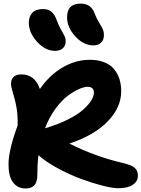

<svg xmlns="http://www.w3.org/2000/svg" viewBox="-20 -1090 795 1079"><path d="M504.9 -835Q449.2 -835 403.1 -885.5Q356.9 -936 356.9 -993.2Q356.9 -1069.8 433.1 -1069.8Q461.9 -1069.8 481.7 -1056.6Q501.5 -1043.5 513.2 -1011.2Q522.5 -986.3 536.1 -964.4Q549.8 -942.4 556.9 -927.5Q564 -912.6 564 -892.1Q564 -865.7 548.1 -850.3Q532.2 -835 504.9 -835ZM289.1 -804.2Q234.9 -804.2 188.5 -855Q142.1 -905.8 142.1 -961.9Q142.1 -998 161.9 -1018.6Q181.6 -1039.1 222.2 -1039.1Q250 -1039.1 268.8 -1024.2Q287.6 -1009.3 299.8 -974.1Q309.6 -946.8 322.5 -924.3Q335.4 -901.9 342.3 -888.2Q349.1 -874.5 349.1 -857.9Q349.1 -833 333 -818.6Q316.9 -804.2 289.1 -804.2ZM124 -30.8Q79.1 -30.8 53.5 -64.7Q27.8 -98.6 27.8 -166Q27.8 -246.1 79.1 -384.8Q80.6 -439 73.2 -482.9Q65.9 -526.9 46.9 -588.9Q35.6 -625.5 49.3 -648.7Q63 -671.9 100.1 -671.9Q175.8 -671.9 204.1 -589.8Q258.3 -668 331.5 -710.9Q404.8 -753.9 484.9 -753.9Q530.3 -753.9 564.9 -740.5Q599.6 -727.1 620.1 -702.6Q640.6 -678.2 650.9 -646.7Q661.1 -615.2 661.1 -577.1Q661.1 -486.3 585.4 -408Q509.8 -329.6 370.1 -283.2Q512.7 -210.9 670.9 -173.8Q717.3 -163.1 736.1 -147.5Q754.9 -131.8 754.9 -102.1Q754.9 -71.3 726.8 -51.8Q698.7 -32.2 643.1 -32.2Q613.3 -32.2 557.9 -46.1Q502.4 -60.1 438.5 -83.5Q374.5 -106.9 307.4 -142.8Q240.2 -178.7 195.8 -217.8Q189.9 -168 189.9 -108.9Q189.9 -66.9 173.1 -48.8Q156.2 -30.8 124 -30.8ZM472.2 -602.1Q452.6 -602.1 424.1 -589.6Q395.5 -577.1 361.1 -551.8Q326.7 -526.4 291.5 -478.5Q256.3 -430.7 232.9 -369.1Q305.2 -390.1 361.1 -418.2Q417 -446.3 447.5 -473.9Q478 -501.5 492.9 -525.6Q507.8 -549.8 507.8 -568.8Q507.8 -602.1 472.2 -602.1Z"/></svg>

Font: Shantell Sans Irregular Bouncy
Style: Bold
Weight: 700
Designer: Stephen Nixon, Anya Danilova, Shantell Martin
Foundry: Arrow Type
Version: Version 1.006;[9816181b4]